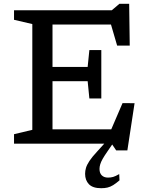

<svg xmlns="http://www.w3.org/2000/svg" viewBox="-20 -758 774 1013"><path d="M514.5 -494V-366V-238.5H451.5L442.5 -329.5H195.5V-405H442.5L451.5 -494ZM664.5 -517.5H598L554 -668L592.5 -628.5H195.5V-704H570L610 -738H661.5ZM550 -36 626.5 -214 690 -213.5 652 35.5H593L569 0H195.5V-75.5H583ZM54 0V-50L150.5 -73V-631L54 -653.5V-704H257V0ZM546.5 41.5Q530.5 64.5 521.5 80.5Q512.5 96.5 508.8 109Q505 121.5 505 133.5Q505 155.5 517 167.2Q529 179 550 179Q564.5 179 576.8 175.5Q589 172 609 160.5L610.5 193.5Q592 209.5 577 218.8Q562 228 547.2 231.5Q532.5 235 514 235Q469.5 235 449.2 214Q429 193 429 159Q429 143 433.8 127.2Q438.5 111.5 452 91Q465.5 70.5 492 42L550.5 -22.5H590.5Z"/></svg>

Font: Newsreader 7pt
Style: Regular
Weight: 400
Designer: Hugues Gentile
Foundry: Production Type
Version: Version 1.003